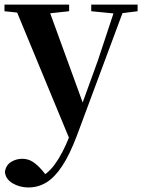

<svg xmlns="http://www.w3.org/2000/svg" viewBox="-27 -556 630 847"><path d="M98.5 271Q59.5 271 28.2 252.3Q-3.2 233.6 -5.4 201.1Q-0.2 171.7 22.3 158.1Q44.8 144.5 71.1 144.5Q97.6 144.5 118.5 158.4Q139.4 172.4 157.6 194L187.7 229.9L152.6 252.4L133.4 235.4Q181.2 214.9 214.7 169.1Q248.3 123.3 279 46.7L309.1 -25.6L318 -49.7L405.1 -289.9L486.4 -535.7H527.3L312 42.9Q280.1 127.2 246.7 177.4Q213.2 227.6 177 249.3Q140.7 271 98.5 271ZM285.7 72.2 34.1 -535.7H180.5L340.1 -97.3L346.1 -86.2ZM-7.3 -506.5V-535.7H278V-506.5L179.7 -495.8H93.6ZM375.5 -506.5V-535.7H580.1V-506.5L498.4 -496.1H480.8Z"/></svg>

Font: Early Summer Mincho VF
Style: Regular
Weight: 250
Designer: GuiWonder
Version: Version 1.002